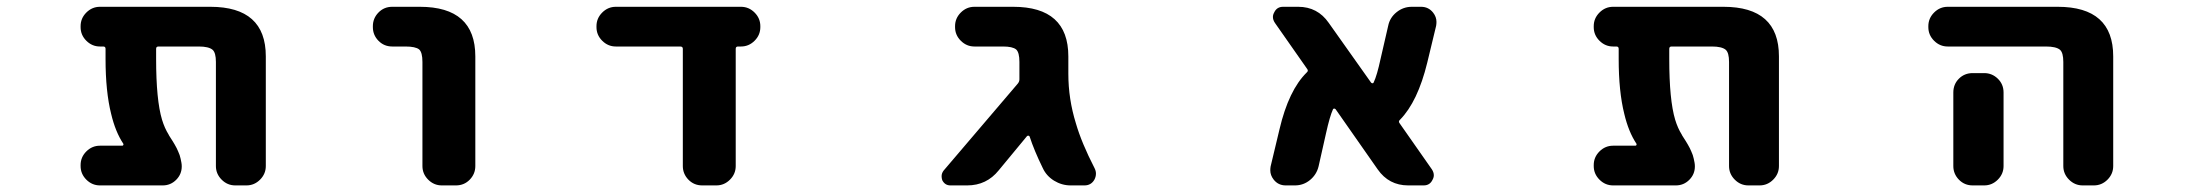

<svg xmlns="http://www.w3.org/2000/svg" viewBox="-20 -569 6540 571"><path d="M679.7 -17.6Q656.2 -17.6 639.2 -34.7Q622.1 -51.8 622.1 -75.2V-384.8Q622.1 -412.1 612.3 -420.9Q600.6 -430.7 571.3 -430.7H451.2Q444.3 -430.7 444.3 -423.8V-393.6Q444.3 -271.5 461.9 -212.9Q469.7 -187.5 481.4 -168.9Q481.4 -168 486.8 -159.7Q492.2 -151.4 493.7 -148.9Q495.1 -146.5 499.5 -139.2Q503.9 -131.8 505.4 -128.4Q506.8 -125 509.8 -118.7Q512.7 -112.3 514.2 -107.9Q515.6 -103.5 517.1 -97.2Q518.6 -90.8 519.5 -85.4Q520.5 -80.1 520.5 -74.2Q520.5 -50.8 503.9 -34.2Q487.3 -17.6 463.9 -17.6H277.3Q253.9 -17.6 236.8 -34.7Q219.7 -51.8 219.7 -75.2V-78.1Q219.7 -101.6 236.8 -118.7Q253.9 -135.7 277.3 -135.7H343.8Q345.7 -135.7 346.7 -137.7Q347.7 -139.6 346.7 -141.6Q323.2 -176.8 310.5 -230.5Q293.9 -296.9 293.9 -393.6V-423.8Q293.9 -430.7 287.1 -430.7H277.3Q253.9 -430.7 236.8 -447.8Q219.7 -464.8 219.7 -488.3V-491.2Q219.7 -514.6 236.8 -531.7Q253.9 -548.8 277.3 -548.8H605.5Q770.5 -548.8 770.5 -401.4V-75.2Q770.5 -51.8 753.4 -34.7Q736.3 -17.6 712.9 -17.6Z M1293.9 -17.6Q1270.5 -17.6 1253.4 -34.7Q1236.3 -51.8 1236.3 -75.2V-384.8Q1236.3 -413.1 1226.6 -421.9Q1215.8 -430.7 1185.5 -430.7H1146.5Q1122.1 -430.7 1105.5 -447.8Q1088.9 -464.8 1088.9 -488.3V-491.2Q1088.9 -514.6 1105.5 -531.7Q1122.1 -548.8 1146.5 -548.8H1228.5Q1393.6 -548.8 1393.6 -401.4V-75.2Q1393.6 -51.8 1377 -34.7Q1360.4 -17.6 1335.9 -17.6Z M2068.4 -17.6Q2043.9 -17.6 2027.3 -34.7Q2010.7 -51.8 2010.7 -75.2V-423.8Q2010.7 -430.7 2002.9 -430.7H1811.5Q1788.1 -430.7 1771 -447.8Q1753.9 -464.8 1753.9 -488.3V-491.2Q1753.9 -514.6 1771 -531.7Q1788.1 -548.8 1811.5 -548.8H2183.6Q2207 -548.8 2224.1 -531.7Q2241.2 -514.6 2241.2 -491.2V-488.3Q2241.2 -464.8 2224.1 -447.8Q2207 -430.7 2183.6 -430.7H2174.8Q2168 -430.7 2168 -423.8V-75.2Q2168 -51.8 2150.9 -34.7Q2133.8 -17.6 2110.4 -17.6Z M3164.1 -17.6Q3137.7 -17.6 3114.7 -31.7Q3091.8 -45.9 3081.1 -69.3Q3055.7 -121.1 3042 -163.1Q3041 -165 3038.6 -165.5Q3036.1 -166 3034.2 -164.1L2950.2 -62.5Q2914.1 -17.6 2856.4 -17.6H2806.6Q2790 -17.6 2782.2 -33.2Q2780.3 -39.1 2780.3 -44.9Q2780.3 -53.7 2786.1 -61.5L3006.8 -320.3Q3011.7 -326.2 3011.7 -333V-384.8Q3011.7 -413.1 3002 -421.9Q2991.2 -430.7 2962.9 -430.7H2877.9Q2854.5 -430.7 2837.4 -447.8Q2820.3 -464.8 2820.3 -488.3V-491.2Q2820.3 -514.6 2837.4 -531.7Q2854.5 -548.8 2877.9 -548.8H2993.2Q3157.2 -548.8 3157.2 -401.4V-349.6Q3157.2 -274.4 3179.7 -202.1Q3196.3 -144.5 3235.4 -68.4Q3239.3 -60.5 3239.3 -52.7Q3239.3 -43 3234.4 -34.2Q3224.6 -17.6 3205.1 -17.6Z M4168 -17.6Q4110.4 -17.6 4077.1 -65.4L3952.1 -244.1Q3950.2 -246.1 3947.8 -246.1Q3945.3 -246.1 3944.3 -244.1Q3934.6 -222.7 3923.8 -173.8L3901.4 -74.2Q3895.5 -49.8 3876 -33.7Q3856.4 -17.6 3831.1 -17.6H3803.7Q3781.2 -17.6 3767.6 -35.2Q3757.8 -47.9 3757.8 -62.5Q3757.8 -68.4 3758.8 -74.2L3785.2 -184.6Q3812.5 -300.8 3866.2 -353.5Q3872.1 -358.4 3867.2 -364.3L3771.5 -501Q3765.6 -509.8 3765.6 -518.6Q3765.6 -525.4 3769.5 -532.2Q3777.3 -548.8 3795.9 -548.8H3840.8Q3898.4 -548.8 3931.6 -501L4057.6 -323.2Q4059.6 -321.3 4062 -321.3Q4064.5 -321.3 4065.4 -324.2Q4075.2 -344.7 4085.9 -394.5L4108.4 -492.2Q4113.3 -516.6 4133.3 -532.7Q4153.3 -548.8 4178.7 -548.8H4206.1Q4228.5 -548.8 4242.2 -531.2Q4252 -518.6 4252 -503.9Q4252 -498 4251 -492.2L4224.6 -382.8Q4196.3 -266.6 4143.6 -212.9Q4137.7 -208 4142.6 -202.1L4238.3 -65.4Q4244.1 -56.6 4244.1 -47.9Q4244.1 -41 4240.2 -34.2Q4232.4 -17.6 4213.9 -17.6Z M5179.7 -17.6Q5156.2 -17.6 5139.2 -34.7Q5122.1 -51.8 5122.1 -75.2V-384.8Q5122.1 -412.1 5112.3 -420.9Q5100.6 -430.7 5071.3 -430.7H4951.2Q4944.3 -430.7 4944.3 -423.8V-393.6Q4944.3 -271.5 4961.9 -212.9Q4969.7 -187.5 4981.4 -168.9Q4981.4 -168 4986.8 -159.7Q4992.2 -151.4 4993.7 -148.9Q4995.1 -146.5 4999.5 -139.2Q5003.9 -131.8 5005.4 -128.4Q5006.8 -125 5009.8 -118.7Q5012.7 -112.3 5014.2 -107.9Q5015.6 -103.5 5017.1 -97.2Q5018.6 -90.8 5019.5 -85.4Q5020.5 -80.1 5020.5 -74.2Q5020.5 -50.8 5003.9 -34.2Q4987.3 -17.6 4963.9 -17.6H4777.3Q4753.9 -17.6 4736.8 -34.7Q4719.7 -51.8 4719.7 -75.2V-78.1Q4719.7 -101.6 4736.8 -118.7Q4753.9 -135.7 4777.3 -135.7H4843.8Q4845.7 -135.7 4846.7 -137.7Q4847.7 -139.6 4846.7 -141.6Q4823.2 -176.8 4810.5 -230.5Q4793.9 -296.9 4793.9 -393.6V-423.8Q4793.9 -430.7 4787.1 -430.7H4777.3Q4753.9 -430.7 4736.8 -447.8Q4719.7 -464.8 4719.7 -488.3V-491.2Q4719.7 -514.6 4736.8 -531.7Q4753.9 -548.8 4777.3 -548.8H5105.5Q5270.5 -548.8 5270.5 -401.4V-75.2Q5270.5 -51.8 5253.4 -34.7Q5236.3 -17.6 5212.9 -17.6Z M6173.8 -17.6Q6150.4 -17.6 6133.3 -34.7Q6116.2 -51.8 6116.2 -75.2V-384.8Q6116.2 -412.1 6106.4 -420.9Q6094.7 -430.7 6064.5 -430.7H5772.5Q5749 -430.7 5731.9 -447.8Q5714.8 -464.8 5714.8 -488.3V-491.2Q5714.8 -514.6 5731.9 -531.7Q5749 -548.8 5772.5 -548.8H6099.6Q6264.6 -548.8 6264.6 -401.4V-75.2Q6264.6 -51.8 6247.6 -34.7Q6230.5 -17.6 6207 -17.6ZM5846.7 -17.6Q5822.3 -17.6 5805.7 -34.7Q5789.1 -51.8 5789.1 -75.2V-293.9Q5789.1 -318.4 5805.7 -335Q5822.3 -351.6 5846.7 -351.6H5880.9Q5904.3 -351.6 5921.4 -335Q5938.5 -318.4 5938.5 -293.9V-75.2Q5938.5 -51.8 5921.4 -34.7Q5904.3 -17.6 5880.9 -17.6Z"/></svg>

Font: Rounded Mgen+ 1mn bold
Style: Bold
Weight: 700
Designer: [Source Han Sans]
Ryoko NISHIZUKA  (kana & ideographs); Paul D. Hunt (Latin, Greek & Cyrillic); Wenlong ZHANG  (bopomofo
Version: Version 1.059.20150602